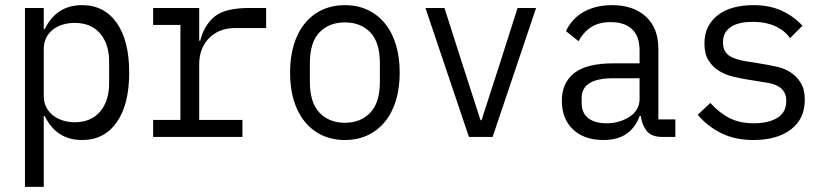

<svg xmlns="http://www.w3.org/2000/svg" viewBox="-20 -532 3208 746"><path d="M77 -501H150V-419H154Q199 -512 299 -512Q385 -512 433.5 -443Q482 -374 482 -250Q482 -126 433.5 -57Q385 12 299 12Q199 12 154 -81H150V194H77ZM270 -57Q334 -57 369 -98.5Q404 -140 404 -208V-293Q404 -361 369 -402Q334 -443 270 -443Q246 -443 224 -436.5Q202 -430 185.5 -417Q169 -404 159.5 -385Q150 -366 150 -340V-160Q150 -135 159.5 -116Q169 -97 185.5 -84Q202 -71 224 -64Q246 -57 270 -57Z M575 -66H681V-435H575V-501H754V-374H758Q773 -434 813.5 -467.5Q854 -501 949 -501H1014V-423H894Q831 -423 792.5 -384Q754 -345 754 -282V-66H922V0H575Z M1320 12Q1271 12 1231.5 -6.5Q1192 -25 1164 -59.5Q1136 -94 1121.5 -142Q1107 -190 1107 -250Q1107 -309 1121.5 -357.5Q1136 -406 1164 -440.5Q1192 -475 1231.5 -493.5Q1271 -512 1320 -512Q1369 -512 1408.5 -493.5Q1448 -475 1476 -440.5Q1504 -406 1518.5 -357.5Q1533 -309 1533 -250Q1533 -190 1518.5 -142Q1504 -94 1476 -59.5Q1448 -25 1408.5 -6.5Q1369 12 1320 12ZM1320 -55Q1381 -55 1418.5 -94Q1456 -133 1456 -214V-286Q1456 -368 1418.5 -406.5Q1381 -445 1320 -445Q1259 -445 1221.5 -406.5Q1184 -368 1184 -286V-214Q1184 -133 1221.5 -94Q1259 -55 1320 -55Z M1802 0 1633 -501H1707L1774 -291L1847 -65H1851L1924 -291L1991 -501H2063L1894 0Z M2553 0Q2511 0 2492.5 -23.5Q2474 -47 2470 -81H2465Q2450 -38 2415.5 -13Q2381 12 2324 12Q2250 12 2206.5 -29Q2163 -70 2163 -141Q2163 -210 2211 -248Q2259 -286 2365 -286H2465V-336Q2465 -391 2436 -418.5Q2407 -446 2353 -446Q2306 -446 2276 -426Q2246 -406 2228 -372L2179 -411Q2188 -431 2203.5 -449.5Q2219 -468 2241.5 -482Q2264 -496 2293 -504Q2322 -512 2358 -512Q2441 -512 2489.5 -467.5Q2538 -423 2538 -343V-68H2604V0ZM2337 -53Q2365 -53 2388 -60.5Q2411 -68 2428.5 -80Q2446 -92 2455.5 -109Q2465 -126 2465 -146V-228H2365Q2300 -228 2270 -208.5Q2240 -189 2240 -152V-132Q2240 -93 2265.5 -73Q2291 -53 2337 -53Z M2908 12Q2835 12 2781.5 -15Q2728 -42 2691 -86L2740 -132Q2774 -94 2814 -73.5Q2854 -53 2910 -53Q2965 -53 3000 -74Q3035 -95 3035 -140Q3035 -159 3028 -172Q3021 -185 3009.5 -193Q2998 -201 2983.5 -205.5Q2969 -210 2952 -212L2878 -224Q2854 -228 2825.5 -235Q2797 -242 2773 -257Q2749 -272 2733 -297Q2717 -322 2717 -363Q2717 -401 2731.5 -428.5Q2746 -456 2771.5 -475Q2797 -494 2831.5 -503Q2866 -512 2907 -512Q2970 -512 3017 -490.5Q3064 -469 3098 -432L3050 -384Q3042 -395 3030 -406Q3018 -417 3000 -426.5Q2982 -436 2958.5 -441.5Q2935 -447 2904 -447Q2848 -447 2818.5 -426.5Q2789 -406 2789 -368Q2789 -348 2796 -335Q2803 -322 2815 -314.5Q2827 -307 2842 -302.5Q2857 -298 2872 -295L2946 -283Q2971 -279 2999.5 -272.5Q3028 -266 3051.5 -251Q3075 -236 3091 -210.5Q3107 -185 3107 -145Q3107 -70 3053 -29Q2999 12 2908 12Z"/></svg>

Font: PlemolJP
Style: Regular
Weight: 400
Monospace: yes
Version: v2.0.4; ttfautohint (v1.8.4.7-5d5b-dirty) -l 6 -r 45 -G 200 